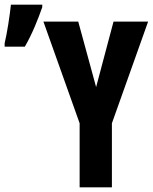

<svg xmlns="http://www.w3.org/2000/svg" viewBox="-78 -807 661 827"><path d="M-58 -621V-606H29C62 -663 86 -725 104 -776V-787H-31C-35 -746 -48 -660 -58 -621ZM265 0H404V-276L560 -714H411L336 -432L259 -714H109L265 -276Z"/></svg>

Font: Noto Sans Mono SemiCondensed ExtraBold
Style: Regular
Weight: 800
Width: 4
Designer: Monotype Design Team
Foundry: Monotype Imaging Inc.
Version: Version 2.014